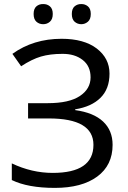

<svg xmlns="http://www.w3.org/2000/svg" viewBox="-20 -915 628 945"><path d="M439.9 -202.1Q439.9 -332 220.2 -332H118.2V-407.2H214.8Q320.3 -407.2 373 -442.4Q425.8 -477.5 425.8 -534.2Q425.8 -589.8 386.7 -620.1Q347.7 -650.4 287.1 -649.9Q226.6 -649.9 181.6 -636.7Q136.7 -623.5 84 -588.9L41 -649.9Q144 -724.1 283.2 -724.1Q393.1 -724.1 456.1 -676.3Q519 -627.9 519 -552.7Q519 -477.5 474.6 -433.6Q430.2 -389.6 350.1 -377V-373Q440.4 -360.8 487.3 -316.9Q534.2 -272.9 534.2 -202.1Q534.2 -101.6 458.5 -45.9Q382.8 9.8 250 9.8Q117.2 9.8 38.1 -28.8V-110.8Q136.7 -64 239.3 -64Q439.9 -64 439.9 -202.1ZM347.2 -883.8Q361.3 -895.5 379.9 -895Q398.4 -895.5 412.6 -883.8Q426.8 -872.1 426.8 -846.2Q426.8 -820.3 412.6 -808.1Q398.4 -795.9 379.9 -795.9Q361.3 -795.9 347.2 -808.1Q333.5 -820.3 333.5 -846.2Q333.5 -872.1 347.2 -883.8ZM192.4 -895Q211.9 -895.5 225.6 -883.8Q239.7 -872.1 239.7 -846.2Q239.7 -820.3 225.6 -808.1Q211.9 -795.9 192.4 -795.9Q172.9 -795.9 159.2 -808.1Q145.5 -820.3 145.5 -846.2Q145.5 -872.1 159.2 -883.8Q172.9 -895.5 192.4 -895Z"/></svg>

Font: NotoSans
Style: Regular
Weight: 400
Designer: Monotype Design team
Foundry: Monotype Imaging Inc.
Version: Version 1.04